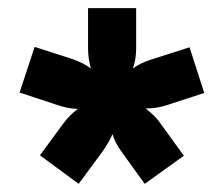

<svg xmlns="http://www.w3.org/2000/svg" viewBox="-20 -694 548 471"><path d="M431 -312 335 -243 278 -322Q262 -344 256 -365Q248 -346 232 -323L173 -243L78 -313L136 -392Q151 -412 171 -427Q148 -427 122 -436L28 -467L65 -579L158 -549Q184 -540 203 -526Q196 -550 196 -576V-674H314V-576Q314 -548 306 -526Q323 -539 351 -548L445 -578L481 -466L389 -436Q364 -428 339 -428H337Q360 -411 373 -392Z"/></svg>

Font: Hind Siliguri
Style: Bold
Weight: 700
Designer: Jyotish Sonowal
Foundry: Indian Type Foundry
Version: Version 1.001;PS 1.0;hotconv 1.0.86;makeotf.lib2.5.63406; tt